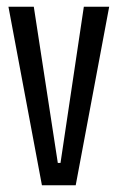

<svg xmlns="http://www.w3.org/2000/svg" viewBox="-20 -548 348 568"><path d="M104 0 5 -528H80L151 -66H159L228 -528H303L204 0Z"/></svg>

Font: Bricolage Grotesque 96pt Condensed Light
Style: Regular
Weight: 300
Width: 3
Designer: Mathieu Triay
Foundry: Atelier Triay
Version: Version 1.001; ttfautohint (v1.8.4.7-5d5b);gftools[0.9.33.de